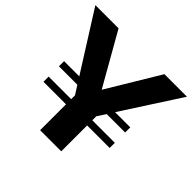

<svg xmlns="http://www.w3.org/2000/svg" viewBox="-177 -877 1054 1054"><g transform="rotate(45 350.5 -350.0)"><path d="M91 -201V-241H266V-271L234 -321H91V-361H209L-5 -700H175L348 -396L531 -700H706L487 -361H605V-321H462L430 -272V-241H605V-201H430V0H266V-201Z"/></g></svg>

Font: Copperplate Sans CC
Style: Bold
Weight: 700
Designer: indestructible type*
Foundry: Cowboy Collective
Version: Version 1.000